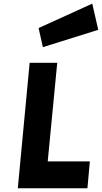

<svg xmlns="http://www.w3.org/2000/svg" viewBox="-20 -1010 547 1030"><path d="M75.5 0 139 -673H287L236 -144H462L449 0ZM210 -757 187 -859.5 475 -990.5 507 -850Z"/></svg>

Font: Karla ExtraBold
Style: Italic
Weight: 800
Italic angle: -8°
Designer: Jonathan Pinhorn
Version: Version 2.004;gftools[0.9.33]